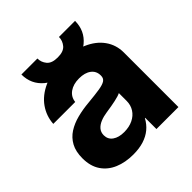

<svg xmlns="http://www.w3.org/2000/svg" viewBox="-169 -742 879 879"><g transform="rotate(-45 270.5 -303.0)"><path d="M201.8 8Q150.2 8 110.3 -8.9Q70.3 -25.8 47.4 -59.7Q24.4 -93.7 24.4 -144.9Q24.4 -188.8 40.4 -218.1Q56.4 -247.4 84.3 -265.3Q112.2 -283.2 148.6 -292.5Q185.1 -301.9 225.4 -305.3Q272.4 -309.8 300.2 -314.2Q328.1 -318.7 340.2 -327.1Q352.3 -335.4 352.3 -351.8V-354.1Q352.3 -382 330.8 -398.3Q309.3 -414.6 272.1 -414.6Q234.8 -414.6 210.7 -397.5Q186.7 -380.3 183.6 -350.6H41.6Q44.6 -398.8 72.1 -437.9Q99.5 -477 150.3 -500.2Q201.1 -523.4 273.8 -523.4Q344.1 -523.4 395.2 -501.5Q446.3 -479.5 473.7 -441.1Q501.2 -402.7 501.2 -353.5V0H358.8V-72.7H356.8Q342.9 -46.8 321.3 -28.8Q299.7 -10.8 269.9 -1.4Q240.1 8 201.8 8ZM244.5 -94.3Q277.4 -94.3 302 -106.3Q326.6 -118.3 340 -139.4Q353.5 -160.4 353.5 -187.7V-238.1Q341 -231.6 314.2 -225.9Q287.3 -220.1 253.1 -215.2Q229.2 -211.9 209.9 -204Q190.6 -196.1 179.3 -182.9Q168 -169.6 168 -150Q168.2 -123.8 189 -109.1Q209.9 -94.3 244.5 -94.3ZM341.4 -613.7H445.5Q445.3 -550.3 398.4 -511.2Q351.6 -472.2 271.5 -472.5Q191.9 -472.2 145.1 -511.2Q98.3 -550.3 98.2 -613.7H201.8Q201.6 -589.6 217.5 -570.3Q233.5 -551 271.5 -551.2Q309 -551 325.1 -570.1Q341.2 -589.3 341.4 -613.7Z"/></g></svg>

Font: Inter Display V
Style: Regular
Weight: 400
Designer: Rasmus Andersson
Foundry: rsms
Version: Version 3.015;git-src